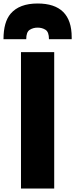

<svg xmlns="http://www.w3.org/2000/svg" viewBox="-65 -1078 430 1098"><path d="M345 -854H215Q215 -895 195.5 -907.5Q176 -920 150 -920Q125 -920 105 -907.5Q85 -895 85 -854H-45Q-45 -952 -4 -1000Q46 -1058 150 -1058Q345 -1058 345 -865ZM245 0H55V-780H245Z"/></svg>

Font: Tanohe Sans ExtraBold
Style: Regular
Weight: 800
Designer: Village Type and Design LLC & Cristiano Sobral
Foundry: Cooper Hewitt Smithsonian Design Museum
Version: Version 1.00;September 29, 2021;FontCreator 13.0.0.2655 64-b